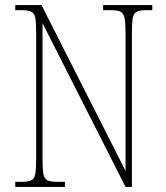

<svg xmlns="http://www.w3.org/2000/svg" viewBox="-20 -734 651 754"><path d="M40 0V-20H66Q91 -20 103 -26Q115 -32 118.5 -51Q122 -70 122 -108V-606Q122 -645 118.5 -663.5Q115 -682 103 -688Q91 -694 66 -694H40V-714H143L473 -63V-606Q473 -645 469 -663.5Q465 -682 453.5 -688Q442 -694 417 -694H385V-714H578V-694H554Q529 -694 517 -688Q505 -682 501.5 -663.5Q498 -645 498 -606V0H473L147 -643V-108Q147 -70 150.5 -51Q154 -32 166 -26Q178 -20 203 -20H235V0Z"/></svg>

Font: Noto Serif Condensed Thin
Style: Regular
Weight: 100
Width: 3
Designer: Monotype Design Team
Foundry: Monotype Imaging Inc.
Version: Version 2.013; ttfautohint (v1.8.4.7-5d5b)